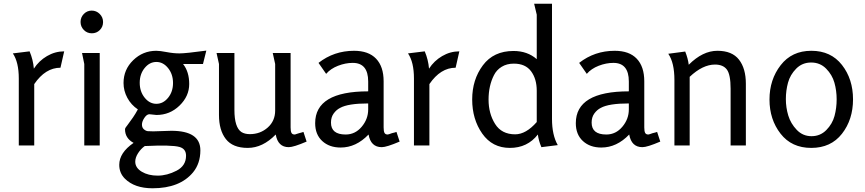

<svg xmlns="http://www.w3.org/2000/svg" viewBox="-20 -782 4648 1032"><path d="M49 -495 139 -506Q158 -461 162 -413Q189 -455 232.5 -480.5Q276 -506 325 -506L305 -418Q224 -418 164 -330V0H81V-360Q81 -448 49 -495Z M430.5 -621Q413 -639 413 -664Q413 -689 430.5 -707Q448 -725 473 -725Q498 -725 516 -707Q534 -689 534 -663.5Q534 -638 516.5 -620.5Q499 -603 473.5 -603Q448 -603 430.5 -621ZM433 -438 421 -497H516V0H433Z M804 -76 901 -79Q1057 -79 1057 26Q1057 96 1018 144Q947 230 800 230Q703 230 651 178Q621 148 621 104Q621 39 698 -14Q652 -39 652 -87Q652 -93 657.5 -99.5Q663 -106 664 -108L695 -151Q708 -170 721 -194Q685 -218 664.5 -256Q644 -294 644 -336Q644 -408 696 -458.5Q748 -509 820 -509Q840 -509 876 -502Q912 -495 945 -495Q978 -495 1089 -510L1071 -438H964Q997 -396 997 -330.5Q997 -265 945 -214.5Q893 -164 821 -164L783 -168Q769 -168 756 -148.5Q743 -129 743 -112.5Q743 -96 753.5 -87Q764 -78 774.5 -77Q785 -76 804 -76ZM707 87Q707 120 742 141Q777 162 827.5 162Q878 162 929 135.5Q980 109 980 55Q980 18 945 8Q903 -4 758 3Q737 18 722 41.5Q707 65 707 87ZM757.5 -416.5Q731 -384 731 -337Q731 -290 757.5 -257Q784 -224 820.5 -224Q857 -224 883.5 -256.5Q910 -289 910 -336Q910 -383 883.5 -416Q857 -449 820.5 -449Q784 -449 757.5 -416.5Z M1157 -438 1144 -497H1240V-191Q1240 -97 1278 -72Q1296 -61 1323 -61Q1379 -61 1419 -96.5Q1459 -132 1459 -188V-438Q1459 -438 1446 -497H1542V-97Q1542 -77 1546.5 -68Q1551 -59 1564 -59Q1565 -59 1567 -59.5Q1569 -60 1571 -61L1587 -66L1602 -70Q1609 -72 1611 -73L1628 -21Q1558 9 1532 9Q1474 9 1462 -59Q1392 13 1311.5 13Q1231 13 1194 -34.5Q1157 -82 1157 -164Z M2128 -21Q2058 9 2032 9Q1973 9 1961 -59Q1894 11 1811 11Q1750 11 1712 -24Q1674 -59 1674 -120Q1674 -291 1959 -291V-344Q1959 -444 1876 -444Q1837 -444 1797 -428.5Q1757 -413 1733 -385L1692 -444Q1775 -509 1883 -509Q1961 -509 2001.5 -466.5Q2042 -424 2042 -345V-97Q2042 -77 2046.5 -68Q2051 -59 2064 -59L2072 -61L2086 -66L2102 -70Q2110 -72 2111 -73ZM1759 -123Q1759 -59 1838 -59Q1889 -59 1924 -100.5Q1959 -142 1959 -194V-226Q1851 -226 1808 -202Q1788 -192 1773.5 -172Q1759 -152 1759 -123Z M2173 -495 2263 -506Q2282 -461 2286 -413Q2313 -455 2356.5 -480.5Q2400 -506 2449 -506L2429 -418Q2348 -418 2288 -330V0H2205V-360Q2205 -448 2173 -495Z M2740 -508Q2815 -508 2865 -464V-703L2851 -762H2947V-143Q2947 -56 2978 -2L2890 9Q2875 -26 2871 -59Q2815 13 2720.5 13Q2626 13 2572 -64Q2518 -141 2518 -247.5Q2518 -354 2575.5 -431Q2633 -508 2740 -508ZM2749 -60Q2807 -60 2865 -126V-294Q2865 -358 2834.5 -399Q2804 -440 2742 -440Q2704 -440 2676.5 -423Q2649 -406 2635 -378Q2606 -321 2606 -246.5Q2606 -172 2641 -116Q2676 -60 2749 -60Z M3529 -21Q3459 9 3433 9Q3374 9 3362 -59Q3295 11 3212 11Q3151 11 3113 -24Q3075 -59 3075 -120Q3075 -291 3360 -291V-344Q3360 -444 3277 -444Q3238 -444 3198 -428.5Q3158 -413 3134 -385L3093 -444Q3176 -509 3284 -509Q3362 -509 3402.5 -466.5Q3443 -424 3443 -345V-97Q3443 -77 3447.5 -68Q3452 -59 3465 -59L3473 -61L3487 -66L3503 -70Q3511 -72 3512 -73ZM3160 -123Q3160 -59 3239 -59Q3290 -59 3325 -100.5Q3360 -142 3360 -194V-226Q3252 -226 3209 -202Q3189 -192 3174.5 -172Q3160 -152 3160 -123Z M3572 -493 3663 -505Q3678 -467 3682 -434Q3757 -509 3836 -509Q3915 -509 3952 -461.5Q3989 -414 3989 -332V0H3907V-305Q3907 -381 3887 -408Q3867 -435 3823 -435Q3757 -435 3687 -369V0H3605V-352Q3605 -445 3572 -493Z M4340.5 13Q4235 13 4175.5 -63.5Q4116 -140 4116 -247Q4116 -354 4176 -431.5Q4236 -509 4341 -509Q4446 -509 4505.5 -433Q4565 -357 4565 -248Q4565 -139 4505.5 -63Q4446 13 4340.5 13ZM4259.5 -413Q4227 -380 4215.5 -337.5Q4204 -295 4204 -249.5Q4204 -204 4217 -161Q4230 -118 4262.5 -84Q4295 -50 4342 -50Q4389 -50 4421.5 -83Q4454 -116 4465.5 -158.5Q4477 -201 4477 -248Q4477 -295 4465 -337.5Q4453 -380 4420.5 -413Q4388 -446 4340 -446Q4292 -446 4259.5 -413Z"/></svg>

Font: Rosario
Style: Regular
Weight: 400
Designer: Hector Gatti
Foundry: Omnibus-Type
Version: Version 1.002